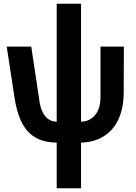

<svg xmlns="http://www.w3.org/2000/svg" viewBox="-20 -756 727 1026"><path d="M283 6V250H413V6C550 3 640 -91 641 -258L642 -507H517V-235C517 -151 470 -106 413 -106V-736H283V-106C229 -106 196 -152 188 -235L147 -507H16L57 -238C85 -46 169 4 283 6Z"/></svg>

Font: Finlandica SemiBold
Style: Regular
Weight: 600
Designer: Niklas Ekholm, Juho Hiilivirta, Jaakko Suomalainen
Foundry: Helsinki Type Studio
Version: Version 2.000;Glyphs 3.2 (3202)